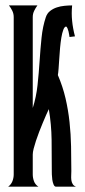

<svg xmlns="http://www.w3.org/2000/svg" viewBox="-20 -704 319 724"><path d="M10.7 0Q22 -8.3 26.9 -20.8Q31.7 -33.2 31.7 -46.4V-639.6Q31.7 -652.3 26.4 -663.3Q21 -674.3 13.7 -683.6H121.1Q114.3 -674.3 108.9 -663.3Q103.5 -652.3 103.5 -639.6V-296.9Q116.7 -337.9 121.6 -383.5Q126.5 -429.2 129.4 -474.4Q132.3 -519.5 136.7 -562Q141.1 -604.5 152.8 -639.2Q157.7 -653.8 168.9 -662.6Q180.2 -671.4 194.1 -676Q208 -680.7 223.4 -682.1Q238.8 -683.6 252 -683.6Q249 -653.8 252 -625Q254.9 -596.2 262.7 -566.9L242.2 -564.5Q241.7 -567.9 240.7 -573.7Q239.7 -579.6 238.3 -585.7Q236.8 -591.8 234.6 -596.9Q232.4 -602.1 229.5 -604Q223.1 -603.5 218.8 -591.8Q214.4 -580.1 211.4 -562.5Q208.5 -544.9 206.5 -523.4Q204.6 -502 203.4 -481.7Q202.1 -461.4 200.9 -445.1Q199.7 -428.7 198.2 -420.9Q216.8 -377.4 227.1 -333.3Q237.3 -289.1 242.2 -243.7Q247.1 -198.2 248 -152.1Q249 -106 249 -59.1Q249 -51.8 248.5 -42.7Q248 -33.7 249 -25.1Q250 -16.6 254.2 -9.8Q258.3 -2.9 267.1 0H191.4Q185.5 0 182.1 -8.1Q178.7 -16.1 177.2 -26.4Q175.8 -36.6 175.5 -46.4Q175.3 -56.2 175.3 -60.1Q175.3 -118.7 174.6 -176.8Q173.8 -234.9 164.1 -292.5Q159.7 -283.7 153.8 -270Q147.9 -256.3 141.1 -240.2Q134.3 -224.1 127.7 -206.8Q121.1 -189.5 115.7 -173.3Q110.4 -157.2 106.9 -143.6Q103.5 -129.9 103.5 -121.1V-46.4Q103.5 -33.2 108.2 -20.5Q112.8 -7.8 125 0Z"/></svg>

Font: XAYAX
Style: Regular
Weight: 400
Designer: Peter Wiegel
Foundry: Peter Wiegel
Version: Version 1.000 2009 initial release